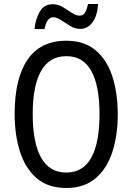

<svg xmlns="http://www.w3.org/2000/svg" viewBox="-20 -978 659 957"><path d="M567 -409Q567 -304 540 -220.5Q513 -137 456 -89Q399 -41 311 -41Q219 -41 162.5 -90Q106 -139 79.5 -222.5Q53 -306 53 -410Q53 -587 117.5 -681Q182 -775 311 -775Q400 -775 456.5 -727.5Q513 -680 540 -597Q567 -514 567 -409ZM143 -409Q143 -268 184.5 -193Q226 -118 310 -118Q394 -118 435 -192Q476 -266 476 -409Q476 -551 435 -624.5Q394 -698 311 -698Q226 -698 184.5 -624Q143 -550 143 -409ZM152 -833Q157 -884 178.5 -920.5Q200 -957 243 -957Q269 -957 292.5 -943Q316 -929 337 -914.5Q358 -900 378 -900Q395 -900 404 -915.5Q413 -931 419 -958H469Q465 -899 441 -866.5Q417 -834 379 -834Q354 -834 330 -848.5Q306 -863 284.5 -877.5Q263 -892 245 -892Q213 -892 202 -833Z"/></svg>

Font: Noto Sans Tamil UI Condensed
Style: Regular
Weight: 400
Width: 3
Designer: Jelle Bosma - Monotype Design Team
Foundry: Monotype Imaging Inc.
Version: Version 2.004; ttfautohint (v1.8.4.7-5d5b)